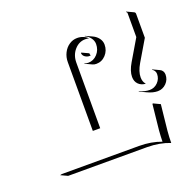

<svg xmlns="http://www.w3.org/2000/svg" viewBox="-106 -648 799 789"><g transform="rotate(-20 294.0 -253.5)"><path d="M39.1 0 46.9 -2H384.8Q437.7 -2 481.4 14.6Q481.7 -8.8 484 -35.4Q486.3 -62 490.2 -94.4Q494.1 -126.7 495.6 -145L497.8 -147L527.8 -132.8Q526.4 -114.3 522.3 -81.2Q518.3 -48.1 515.9 -20.3Q513.4 7.6 513.4 31.7Q469 14.2 414.8 13.9H69.1ZM227.5 -125V-425.8Q227.5 -447.5 236.8 -465.9Q246.1 -484.4 262.1 -495.1Q278.1 -505.9 297.1 -505.9Q311 -505.9 323.1 -501Q335.2 -496.1 343.5 -487.5L339.4 -488.8Q333.3 -489.7 327.1 -489.7Q299.1 -489.7 279.4 -467Q259.8 -444.3 259.8 -412.1V-125ZM289.8 -396V-398.2Q297.4 -394.5 306.2 -394.5Q329.3 -394.5 345.8 -412.5Q362.3 -430.4 362.3 -456.1Q362.3 -470.5 353.1 -482.8Q344 -495.1 328.9 -502L330.3 -503.4L360.4 -489.5Q375.7 -482.4 385 -469.7Q394.3 -457 394.3 -441.9Q394.3 -415.8 377.2 -397.3Q360.1 -378.9 335.9 -378.9Q326.7 -378.9 319.8 -382.1ZM291 -441.9 292.7 -443.8 323.2 -429.7Q323.2 -424.6 324.7 -421.4L325 -419.2L319.3 -418.9Q309.8 -418.9 300.9 -425Q292 -431.2 291 -441.9ZM454.8 -278.3Q454.8 -303.7 473.9 -335.9L527.3 -426.3V-530.3Q527.3 -535.2 522.9 -537.4L523.7 -539.1L553.7 -525.1Q559.3 -522.5 559.3 -516.4V-411.6L505.6 -320.8Q487.3 -289.8 487.3 -264.6Q487.3 -245.8 497.1 -234.6L498.5 -232.7Q479 -233.9 466.9 -246Q454.8 -258.1 454.8 -278.3ZM460.4 -212.2 460.7 -214.1Q483.9 -203.1 504.9 -203.1Q525.9 -203.1 540.8 -218.3Q555.7 -233.4 555.7 -254.9Q555.7 -262.2 552 -268.3Q548.3 -274.4 542.5 -277.3L543 -279.3L573 -265.1Q579.6 -262.2 583.6 -255.6Q587.6 -249 587.6 -240.7Q587.6 -218.5 572.3 -202.9Q556.9 -187.3 534.9 -187Q514.2 -187 490.7 -198Z"/></g></svg>

Font: AgreloyOut1
Style: Medium
Weight: 400
Designer: gluk
Foundry: gluk
Version: Version 0.27